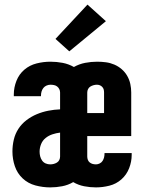

<svg xmlns="http://www.w3.org/2000/svg" viewBox="-20 -806 640 834"><path d="M198 8Q166 8 134 -0.5Q102 -9 78.5 -31Q55 -53 44.5 -84Q34 -115 34 -148Q34 -174 40 -199.5Q46 -225 60 -246.5Q74 -268 95 -284Q116 -300 140 -310Q164 -320 189.5 -325Q215 -330 241 -331V-404Q241 -412 237.5 -419Q234 -426 228 -430.5Q222 -435 214.5 -436.5Q207 -438 199 -438Q191 -438 182.5 -434.5Q174 -431 168.5 -424Q163 -417 160.5 -408.5Q158 -400 158 -391Q158 -390 158 -389.5Q158 -389 158 -388H40Q40 -390 40 -392Q40 -394 40 -396Q40 -426 51.5 -455Q63 -484 86 -503.5Q109 -523 139 -530.5Q169 -538 199 -538Q226 -538 252 -533Q278 -528 301 -515Q324 -528 350 -533Q376 -538 402 -538Q421 -538 440 -535.5Q459 -533 476.5 -525.5Q494 -518 508.5 -505.5Q523 -493 532.5 -476.5Q542 -460 546 -441.5Q550 -423 550 -404V-215H359V-126Q359 -119 361.5 -112Q364 -105 369.5 -100.5Q375 -96 382 -94Q389 -92 397 -92Q405 -92 413 -96Q421 -100 425.5 -107Q430 -114 432 -122Q434 -130 434 -139Q434 -139 434 -140Q434 -141 434 -141H552Q552 -139 552 -137Q552 -135 552 -133Q552 -104 541 -75.5Q530 -47 507.5 -27Q485 -7 455.5 0.5Q426 8 397 8Q371 8 345.5 3Q320 -2 298 -15Q276 -2 250 3Q224 8 198 8ZM432 -315V-404Q432 -411 430.5 -417Q429 -423 424.5 -428Q420 -433 414 -435.5Q408 -438 401 -438Q394 -438 386.5 -436Q379 -434 372.5 -430Q366 -426 362.5 -419Q359 -412 359 -404V-315ZM198 -92Q206 -92 213.5 -94Q221 -96 227.5 -100Q234 -104 237.5 -111Q241 -118 241 -126V-230Q224 -228 207.5 -222.5Q191 -217 178 -206.5Q165 -196 158.5 -180Q152 -164 152 -147Q152 -137 154.5 -127Q157 -117 163 -108.5Q169 -100 178.5 -96Q188 -92 198 -92ZM281 -583 221 -637 360 -786 440 -714Z"/></svg>

Font: Iosevka Curly Slab Extended
Style: Bold
Weight: 700
Width: 7
Monospace: yes
Designer: Belleve Invis
Foundry: Belleve Invis
Version: Version 11.1.0; ttfautohint (v1.8.3)